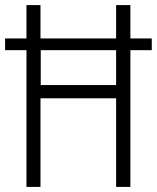

<svg xmlns="http://www.w3.org/2000/svg" viewBox="-21 -827 616 754"><path d="M83 -93H138V-441H435V-93H491V-630H575V-676H491V-807H435V-676H138V-807H83V-676H-1V-630H83ZM139 -493V-630H435V-493Z"/></svg>

Font: Noto Sans Telugu UI Condensed Light
Style: Regular
Weight: 300
Width: 3
Designer: Jelle Bosma - Monotype Design Team
Foundry: Monotype Imaging Inc.
Version: Version 2.005